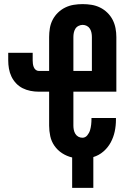

<svg xmlns="http://www.w3.org/2000/svg" viewBox="-20 -763 640 934"><path d="M331 151V3Q305 -3 282.5 -17.5Q260 -32 245 -53.5Q230 -75 224.5 -100.5Q219 -126 219 -152V-317H168Q148 -317 128 -321Q108 -325 90 -334Q72 -343 58 -358Q44 -373 35.5 -391Q27 -409 23.5 -429Q20 -449 20 -469V-506H139V-469Q139 -461 140 -453Q141 -445 144 -437Q147 -429 153.5 -423.5Q160 -418 168 -418H219V-583Q219 -604 222.5 -625.5Q226 -647 236 -666.5Q246 -686 262 -701.5Q278 -717 297.5 -726.5Q317 -736 338.5 -739.5Q360 -743 382 -743Q404 -743 425.5 -739.5Q447 -736 466.5 -726.5Q486 -717 502 -701.5Q518 -686 528 -666.5Q538 -647 542 -625.5Q546 -604 546 -583V-317H337V-152Q337 -142 339 -131.5Q341 -121 346.5 -112Q352 -103 361 -98Q370 -93 381 -93Q395 -93 404.5 -104.5Q414 -116 418 -129.5Q422 -143 423.5 -157Q425 -171 425 -185V-189H544V-180Q544 -151 538 -123Q532 -95 518.5 -70Q505 -45 483 -26Q461 -7 434 1V151ZM427 -418V-583Q427 -593 425 -603.5Q423 -614 417.5 -623Q412 -632 402.5 -637Q393 -642 382 -642Q372 -642 362 -637Q352 -632 346.5 -623Q341 -614 339 -603.5Q337 -593 337 -583V-418Z"/></svg>

Font: R Plex Mono
Style: Bold
Weight: 700
Monospace: yes
Designer: Belleve Invis
Foundry: Belleve Invis
Version: Version 31.8.0